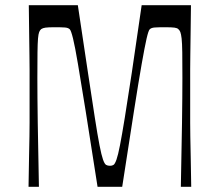

<svg xmlns="http://www.w3.org/2000/svg" viewBox="-20 -720 847 740"><path d="M90 0Q91 -72 92 -118Q93 -164 93.5 -194.5Q94 -225 94 -247.5Q94 -270 94 -293.5Q94 -317 94 -350Q94 -383 94 -406.5Q94 -430 94 -452.5Q94 -475 93.5 -505.5Q93 -536 92.5 -582Q92 -628 91 -700H280Q303 -546 319 -440Q335 -334 345.5 -266.5Q356 -199 363.5 -160.5Q371 -122 377 -105Q383 -88 389 -84.5Q395 -81 404 -81Q412 -81 417.5 -84.5Q423 -88 429 -105Q435 -122 442.5 -160.5Q450 -199 461 -266.5Q472 -334 488 -440Q504 -546 526 -700H716Q715 -628 714.5 -582Q714 -536 713.5 -505.5Q713 -475 713 -452.5Q713 -430 713 -406.5Q713 -383 713 -350Q713 -317 713 -293.5Q713 -270 713 -247.5Q713 -225 713.5 -194.5Q714 -164 715 -118Q716 -72 717 0H677Q680 -143 681.5 -246.5Q683 -350 683 -420Q683 -482 682.5 -518Q682 -554 680 -571.5Q678 -589 675 -596.5Q672 -604 667 -608Q663 -612 652.5 -613.5Q642 -615 616 -615Q589 -615 576 -614Q563 -613 557 -607Q552 -602 545 -571.5Q538 -541 526 -473Q514 -405 496 -290Q478 -175 451 0H356Q329 -175 310.5 -290Q292 -405 280.5 -473Q269 -541 261.5 -571.5Q254 -602 249 -607Q243 -613 230.5 -614Q218 -615 191 -615Q166 -615 155.5 -613.5Q145 -612 139 -608Q134 -604 131 -596.5Q128 -589 126.5 -571.5Q125 -554 124.5 -517.5Q124 -481 124 -419Q124 -350 125.5 -246.5Q127 -143 130 0Z"/></svg>

Font: Ojuju
Style: Regular
Weight: 400
Designer: Chisaokwu Joboson, Mirko Velimirovic
Foundry: Udi Foundry
Version: Version 1.000